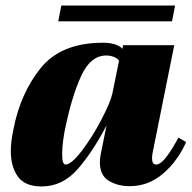

<svg xmlns="http://www.w3.org/2000/svg" viewBox="-20 -661 691 692"><path d="M201 -641H611L600 -584H190ZM19 -116Q19 -150 28 -193Q53 -324 126.5 -415.5Q200 -507 352 -507Q374 -507 393 -501.5Q412 -496 421 -485L424 -498H608L531 -115Q528 -102 528 -90Q528 -68 543 -68Q559 -68 580.5 -96.5Q602 -125 623 -165L651 -149Q620 -80 567.5 -35Q515 10 447 10Q404 10 372 -9.5Q340 -29 340 -76Q340 -89 343 -105L364 -209Q314 -113 259.5 -51Q205 11 130 11Q70 11 44.5 -24.5Q19 -60 19 -116ZM385 -324 409 -442Q403 -451 390 -456Q377 -461 363 -461Q306 -461 272 -386Q238 -311 215 -198Q211 -181 207.5 -154Q204 -127 204 -105Q204 -68 216 -68Q237 -68 274.5 -117Q312 -166 345 -229Q378 -292 385 -324Z"/></svg>

Font: Trirong Black
Style: Italic
Weight: 900
Italic angle: -12°
Designer: Katatrad Team
Foundry: CadsonDemak
Version: Version 1.001